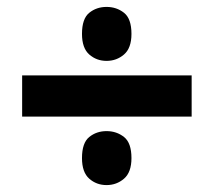

<svg xmlns="http://www.w3.org/2000/svg" viewBox="-20 -630 618 555"><path d="M44 -293V-412H534V-293ZM288 -95Q259 -95 238 -113.5Q217 -132 217 -173Q217 -217 238 -234Q259 -251 288 -251Q317 -251 338.5 -234Q360 -217 360 -173Q360 -132 338.5 -113.5Q317 -95 288 -95ZM288 -454Q259 -454 238 -472.5Q217 -491 217 -532Q217 -576 238 -593Q259 -610 288 -610Q317 -610 338.5 -593Q360 -576 360 -532Q360 -491 338.5 -472.5Q317 -454 288 -454Z"/></svg>

Font: Noto Sans Armenian ExtraBold
Style: Regular
Weight: 800
Version: Version 2.007